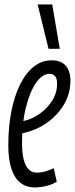

<svg xmlns="http://www.w3.org/2000/svg" viewBox="-20 -810 328 840"><path d="M66.3 -276.9Q85 -280 102.9 -286.2Q120.7 -292.3 136.6 -301.4Q178.2 -325.5 204 -362.9Q229.8 -400.3 229.8 -443.2Q229.8 -466.5 220.9 -476.8Q212.1 -487 197.1 -487Q165.5 -487 138.1 -448.2Q110.8 -409.4 93.6 -341.1Q76.4 -272.8 76.4 -184.5Q76.4 -141 83.7 -112.2Q91 -83.4 105.3 -69.1Q119.6 -54.7 139.9 -54.7Q151.5 -54.7 163.4 -56.7Q175.4 -58.7 188.2 -63.2Q201.1 -67.6 215 -74.2L228.4 -15.2Q208.2 -2.5 181.9 3.8Q155.7 10 132.7 10Q94.3 10 68.2 -11.2Q42.1 -32.5 29.2 -73.8Q16.3 -115.1 16.3 -174.2Q16.3 -252.6 29.3 -320.3Q42.3 -388.1 67 -438.7Q91.8 -489.3 127 -517.8Q162.2 -546.2 206.9 -546.2Q234.9 -546.2 253 -534.9Q271.1 -523.6 279.6 -503.5Q288.1 -483.3 288.1 -457.1Q288.1 -389.9 248.4 -335.1Q208.7 -280.3 147.1 -250.2Q125.3 -239.8 101.8 -232.9Q78.3 -226.1 55.2 -222.9ZM192.3 -596.5 144.8 -790.5H208.5L241.4 -596.5Z"/></svg>

Font: Georama ExtraCondensed Thin
Style: Italic
Weight: 100
Width: 2
Italic angle: -9°
Designer: Jean-Baptiste Levee
Foundry: Production Type
Version: Version 1.001